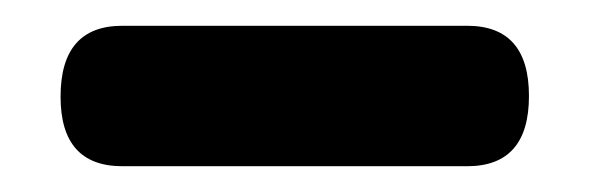

<svg xmlns="http://www.w3.org/2000/svg" viewBox="-20 -681 470 149"><path d="M27 -606Q27 -661 75 -661H342.5Q390.5 -661 390.5 -606.5Q390.5 -552 342.5 -552H75Q27 -552 27 -606Z"/></svg>

Font: Fraunces 9pt S050 Black
Style: Regular
Weight: 900
Version: Version 1.000; ttfautohint (v1.8.3)